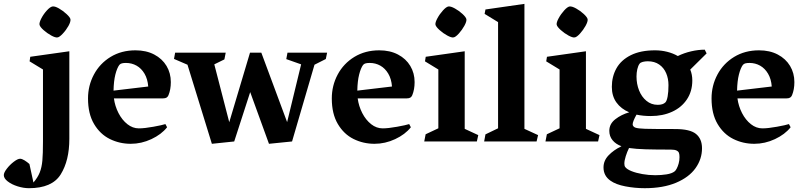

<svg xmlns="http://www.w3.org/2000/svg" viewBox="-140 -739 4197 1003"><path d="M66.4 -609.9Q64.5 -621.1 76.2 -643.6Q87.9 -666 105 -684.6Q122.1 -703.1 133.8 -705.1Q146 -707.5 167.7 -695.1Q189.5 -682.6 207.8 -665.5Q226.1 -648.4 228 -638.7Q230 -626 217.8 -604Q205.6 -582 188.2 -563.5Q170.9 -544.9 160.6 -543.5Q149.4 -541.5 127.7 -553.5Q106 -565.4 87.4 -582Q68.8 -598.6 66.4 -609.9ZM14.6 -418.5 18.1 -442.4 222.2 -471.2V-13.7Q222.2 99.6 177.2 171.9Q132.3 244.1 11.2 244.1Q-17.1 244.1 -48.1 234.4Q-79.1 224.6 -99.6 208.7Q-120.1 192.9 -120.1 175.8Q-120.1 162.6 -104.2 142.1Q-88.4 121.6 -67.9 106Q-47.4 90.3 -35.2 90.3Q-25.4 90.3 -12 98.6Q1.5 106.9 13.7 117.7L34.7 214.4Q57.1 188.5 67.6 161.9Q78.1 135.3 81.3 100.1Q84.5 64.9 84.5 0V-376Z M752.4 -310.1Q752.4 -271.5 740.2 -241.7Q736.8 -233.4 730.2 -229.2Q723.6 -225.1 711.9 -225.1H455.1Q460.4 -184.6 479 -148.4Q497.6 -112.3 525.4 -90.3Q553.2 -68.4 585.4 -68.4Q614.7 -68.4 661.4 -76.9Q708 -85.4 724.1 -90.8L732.9 -74.2Q703.1 -36.6 650.9 -12.2Q598.6 12.2 543 12.2Q484.4 12.2 433.6 -12.9Q382.8 -38.1 351.3 -91.3Q319.8 -144.5 319.8 -224.6Q319.8 -292 350.6 -349.6Q381.3 -407.2 437.7 -441.7Q494.1 -476.1 567.9 -476.1Q624 -476.1 665.8 -454.1Q707.5 -432.1 730 -394.5Q752.4 -356.9 752.4 -310.1ZM634.3 -287.1Q631.3 -326.2 615 -354Q598.6 -381.8 573.5 -396Q548.3 -410.2 518.1 -410.2Q505.9 -410.2 497.3 -408.2Q488.8 -406.2 483.4 -399.9Q471.2 -383.3 462.6 -349.4Q454.1 -315.4 453.1 -265.6Z M1568.8 -463.9 1562 -430.7 1502.9 -400.9 1385.7 0 1265.1 12.2 1167 -257.8 1083.5 0 966.8 12.2 839.4 -400.9 769 -431.2 774.9 -463.9H1039.1L1032.2 -428.7L979.5 -402.8L1057.6 -100.6L1166 -463.9H1225.1L1359.9 -101.1L1433.1 -402.8L1355.5 -430.2L1361.8 -463.9Z M2025.9 -310.1Q2025.9 -271.5 2013.7 -241.7Q2010.3 -233.4 2003.7 -229.2Q1997.1 -225.1 1985.4 -225.1H1728.5Q1733.9 -184.6 1752.4 -148.4Q1771 -112.3 1798.8 -90.3Q1826.7 -68.4 1858.9 -68.4Q1888.2 -68.4 1934.8 -76.9Q1981.4 -85.4 1997.6 -90.8L2006.3 -74.2Q1976.6 -36.6 1924.3 -12.2Q1872.1 12.2 1816.4 12.2Q1757.8 12.2 1707 -12.9Q1656.2 -38.1 1624.8 -91.3Q1593.3 -144.5 1593.3 -224.6Q1593.3 -292 1624 -349.6Q1654.8 -407.2 1711.2 -441.7Q1767.6 -476.1 1841.3 -476.1Q1897.5 -476.1 1939.2 -454.1Q1981 -432.1 2003.4 -394.5Q2025.9 -356.9 2025.9 -310.1ZM1907.7 -287.1Q1904.8 -326.2 1888.4 -354Q1872.1 -381.8 1846.9 -396Q1821.8 -410.2 1791.5 -410.2Q1779.3 -410.2 1770.8 -408.2Q1762.2 -406.2 1756.8 -399.9Q1744.6 -383.3 1736.1 -349.4Q1727.5 -315.4 1726.6 -265.6Z M2134.8 -609.9Q2132.8 -621.1 2144.8 -643.3Q2156.7 -665.5 2173.8 -684.3Q2190.9 -703.1 2202.1 -705.1Q2214.4 -707 2236.3 -694.8Q2258.3 -682.6 2276.4 -665.8Q2294.4 -648.9 2296.4 -638.7Q2298.3 -627 2286.1 -604.7Q2273.9 -582.5 2256.8 -563.7Q2239.7 -544.9 2229 -543.5Q2218.3 -541.5 2196.3 -553.5Q2174.3 -565.4 2155.8 -582.3Q2137.2 -599.1 2134.8 -609.9ZM2149.9 -68.8V-376L2080.1 -418.5L2084 -442.4L2287.6 -471.2V-65.9L2358.4 -33.2L2351.1 0H2076.2L2083.5 -37.6Z M2391.6 -666.5 2396 -689.5 2599.6 -718.8V-65.9L2670.9 -33.2L2663.1 0H2389.2L2396 -37.1L2461.9 -68.8V-623.5Z M2768.1 -609.9Q2766.1 -621.1 2778.1 -643.3Q2790 -665.5 2807.1 -684.3Q2824.2 -703.1 2835.4 -705.1Q2847.7 -707 2869.6 -694.8Q2891.6 -682.6 2909.7 -665.8Q2927.7 -648.9 2929.7 -638.7Q2931.6 -627 2919.4 -604.7Q2907.2 -582.5 2890.1 -563.7Q2873 -544.9 2862.3 -543.5Q2851.6 -541.5 2829.6 -553.5Q2807.6 -565.4 2789.1 -582.3Q2770.5 -599.1 2768.1 -609.9ZM2783.2 -68.8V-376L2713.4 -418.5L2717.3 -442.4L2920.9 -471.2V-65.9L2991.7 -33.2L2984.4 0H2709.5L2716.8 -37.6Z M3527.3 35.6Q3527.3 91.8 3493.4 139.4Q3459.5 187 3391.8 215.6Q3324.2 244.1 3228 244.1Q3176.8 244.1 3127.2 234.6Q3077.6 225.1 3049.3 205.1Q3012.7 179.7 3012.7 135.7Q3012.7 100.1 3039.1 72.5Q3065.4 44.9 3106.4 24.9Q3077.1 14.2 3060.1 -6.3Q3043 -26.9 3043 -55.7Q3043 -91.8 3074.5 -116.2Q3106 -140.6 3147 -152.3Q3104 -170.4 3080.1 -203.9Q3056.2 -237.3 3056.2 -285.2Q3056.2 -338.9 3080.3 -382.1Q3104.5 -425.3 3155.3 -450.7Q3206.1 -476.1 3282.2 -476.1Q3314.5 -476.1 3345 -468.5Q3375.5 -460.9 3400.9 -446.3Q3433.6 -462.4 3470.7 -470.9Q3507.8 -479.5 3541.5 -479.5L3551.3 -460L3465.8 -375.5Q3476.6 -349.6 3476.6 -318.8Q3476.6 -262.2 3448.5 -220Q3420.4 -177.7 3371.3 -155.3Q3322.3 -132.8 3259.8 -132.8Q3218.8 -132.8 3185.1 -140.1Q3165 -104 3165 -89.4Q3165 -83.5 3169.2 -78.9Q3173.3 -74.2 3179.2 -72.3Q3192.4 -67.4 3230 -66.2Q3267.6 -64.9 3387.2 -64.9Q3464.4 -64.9 3495.8 -39.3Q3527.3 -13.7 3527.3 35.6ZM3185.1 -339.4Q3185.1 -300.3 3198.5 -266.6Q3211.9 -232.9 3237.1 -212.2Q3262.2 -191.4 3295.9 -191.4Q3323.2 -191.4 3335.9 -204.1Q3343.3 -211.4 3347.7 -235.1Q3352.1 -258.8 3352.1 -294.4Q3352.1 -328.1 3340.1 -356.4Q3328.1 -384.8 3303.7 -401.9Q3279.3 -418.9 3244.1 -418.9Q3230.5 -418.9 3218 -415.8Q3205.6 -412.6 3201.2 -406.2Q3193.4 -396 3189.2 -377.4Q3185.1 -358.9 3185.1 -339.4ZM3409.7 82Q3409.7 68.4 3407 60.3Q3404.3 52.2 3394.5 47.4Q3384.8 42.5 3364.7 42.5Q3284.7 42.5 3233.6 41Q3182.6 39.6 3146 34.2Q3136.2 53.7 3128.9 76.9Q3121.6 100.1 3121.6 115.7Q3121.6 127.4 3126 133.3Q3134.3 145 3158.4 154.8Q3182.6 164.6 3215.8 170.4Q3249 176.3 3283.2 176.3Q3313.5 176.3 3341.8 171.9Q3370.1 167.5 3384.3 156.2Q3389.2 152.8 3395 141.8Q3400.9 130.9 3405.3 115.2Q3409.7 99.6 3409.7 82Z M4009.8 -310.1Q4009.8 -271.5 3997.6 -241.7Q3994.1 -233.4 3987.5 -229.2Q3981 -225.1 3969.2 -225.1H3712.4Q3717.8 -184.6 3736.3 -148.4Q3754.9 -112.3 3782.7 -90.3Q3810.5 -68.4 3842.8 -68.4Q3872.1 -68.4 3918.7 -76.9Q3965.3 -85.4 3981.4 -90.8L3990.2 -74.2Q3960.4 -36.6 3908.2 -12.2Q3856 12.2 3800.3 12.2Q3741.7 12.2 3690.9 -12.9Q3640.1 -38.1 3608.6 -91.3Q3577.1 -144.5 3577.1 -224.6Q3577.1 -292 3607.9 -349.6Q3638.7 -407.2 3695.1 -441.7Q3751.5 -476.1 3825.2 -476.1Q3881.3 -476.1 3923.1 -454.1Q3964.8 -432.1 3987.3 -394.5Q4009.8 -356.9 4009.8 -310.1ZM3891.6 -287.1Q3888.7 -326.2 3872.3 -354Q3856 -381.8 3830.8 -396Q3805.7 -410.2 3775.4 -410.2Q3763.2 -410.2 3754.6 -408.2Q3746.1 -406.2 3740.7 -399.9Q3728.5 -383.3 3720 -349.4Q3711.4 -315.4 3710.4 -265.6Z"/></svg>

Font: Vesper Libre
Style: Bold
Weight: 700
Designer: Robert Keller & Kimya Gandhi
Foundry: Mota Italic
Version: Version 1.058